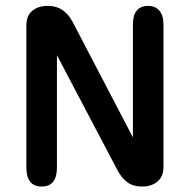

<svg xmlns="http://www.w3.org/2000/svg" viewBox="-20 -642 659 666"><path d="M124.5 5Q71.5 5 71.5 -61V-555Q71.5 -587.5 92 -604.5Q112.5 -621.5 144.5 -621.5H147.5Q176 -621.5 197.2 -606.8Q218.5 -592 232.5 -565L441 -165.5V-556Q441 -621.5 494 -621.5Q519 -621.5 533 -605Q547 -588.5 547 -556V-62Q547 -30 526.5 -12.5Q506 5 474 5H470.5Q441.5 5 421.5 -10Q401.5 -25 387.5 -51.5L177.5 -450.5V-61Q177.5 5 124.5 5Z"/></svg>

Font: Sono Monospace Medium
Style: Regular
Weight: 500
Designer: Tyler Finck
Foundry: Tyler Finck
Version: Version 2.112